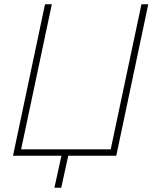

<svg xmlns="http://www.w3.org/2000/svg" viewBox="-20 -730 717 900"><path d="M235 150H267L300 0H525L675 -710H643L499 -30H79L223 -710H191L41 0H268Z"/></svg>

Font: Geist Thin
Style: Italic
Weight: 100
Italic angle: -12°
Designer: Basement.studio, Andrés Briganti, Mateo Zaragoza
Foundry: Basement.studio, Vercel, Andrés Briganti, Guido Ferreyra, Mateo Zaragoza
Version: Version 1.500